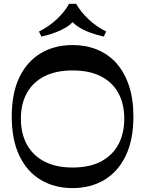

<svg xmlns="http://www.w3.org/2000/svg" viewBox="-20 -977 762 1008"><path d="M361 10.5Q266.9 10.5 194.7 -32.2Q122.4 -74.8 82 -158.8Q41.6 -242.8 41.6 -365Q41.6 -488.2 82 -571.7Q122.4 -655.2 194.7 -697.8Q266.9 -740.5 361 -740.5Q431.4 -740.5 490 -716.6Q548.6 -692.6 591.1 -645.2Q633.5 -597.8 656.9 -527.6Q680.4 -457.3 680.4 -365Q680.4 -242.8 639.8 -158.8Q599.3 -74.8 527.2 -32.2Q455.1 10.5 361 10.5ZM361 -97.5Q449.1 -97.5 509.6 -129Q570.1 -160.6 601.3 -218.3Q632.4 -276 632.4 -353.7Q632.4 -431.5 601.3 -488.5Q570.1 -545.6 509.6 -576.4Q449.1 -607.2 361 -607.2Q273.9 -607.2 213.3 -576.4Q152.6 -545.6 121.1 -488.5Q89.6 -431.5 89.6 -353.7Q89.6 -276 121.1 -218.3Q152.6 -160.6 213.3 -129Q273.9 -97.5 361 -97.5ZM197.2 -785.1 184.6 -811.6Q237.6 -837.8 278.4 -876.3Q319.2 -914.7 342.7 -957.1H379.6Q403.8 -914.7 444.8 -875.9Q485.9 -837.1 537.4 -811.6L524.8 -785.1Q487.2 -793.2 451.6 -806.4Q416.1 -819.5 388.8 -837.9Q361.6 -856.2 347.3 -879.2H375.6Q353.1 -843.9 302.2 -820Q251.4 -796 197.2 -785.1Z"/></svg>

Font: Savate ExtraLight
Style: Regular
Weight: 200
Designer: Max Esnée
Foundry: Plomb Type
Version: Version 2.000